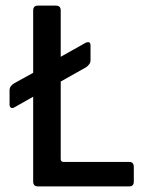

<svg xmlns="http://www.w3.org/2000/svg" viewBox="-20 -663 552 683"><path d="M440 0H115Q98 0 98 -17V-319L31 -281Q24 -277 19 -280Q14 -283 14 -291V-342Q14 -357 31 -367L98 -404V-626Q98 -643 115 -643H179Q196 -643 196 -626V-461L285 -511Q302 -518 302 -501V-449Q302 -434 285 -423L196 -373V-97Q196 -87 207 -87H440Q456 -87 456 -69V-17Q456 0 440 0Z"/></svg>

Font: Rajdhani Semibold
Style: Regular
Weight: 600
Designer: Satya Rajpurohit, Jyotish Sonowal
Foundry: Indian Type Foundry
Version: Version 1.200;PS 1.0;hotconv 1.0.78;makeotf.lib2.5.61930; tt